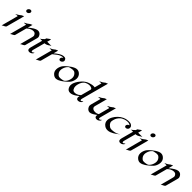

<svg xmlns="http://www.w3.org/2000/svg" viewBox="391 -2187 3744 3744"><g transform="rotate(45 2263.5 -315.0)"><path d="M169.9 -423.3C164.5 -423.3 156.4 -417 149.9 -412.6C143.7 -407.7 132.8 -407.2 132.8 -407.2C132.8 -407.2 106.7 -386.2 81.5 -368.7C57.5 -352.1 26.4 -337.9 25 -333C24 -329.1 36.5 -332 39.4 -332C42.9 -332 45.6 -336.9 45.6 -336.9H82.2L-11.7 13.7C4.6 -5.4 64.4 -17.1 71.9 -44.9L162.9 -384.8C165.8 -395.5 171.2 -413.3 171.2 -420.3C171.2 -422.2 170.8 -423.3 169.9 -423.3ZM210.4 -558.1C211.4 -562.1 211.9 -566 211.9 -569.6C211.9 -588.4 198.6 -602.1 178.2 -602.1C153.3 -602.1 128.5 -582.5 122 -558.1C120.9 -554.1 120.4 -550.2 120.4 -546.5C120.4 -527.6 133.7 -513.7 154.5 -513.7C178.9 -513.7 203.8 -533.7 210.4 -558.1Z M404.5 -418.5C398.6 -418.5 391.7 -412.6 385.1 -408.2C378.4 -403.3 367.6 -402.8 367.6 -402.8C367.6 -402.8 341 -381.8 315.7 -364.3C292.2 -347.7 262.9 -340.3 261.6 -335.4C260.6 -331.5 271.3 -327.6 274.7 -327.6C277.6 -327.6 280.5 -333 280.5 -333H316.2L222.6 16.1C239.1 -3.4 299.6 -16.1 307.1 -43.9L371.4 -284.2C384.9 -297.9 410.7 -317.9 425.8 -326.7C441.9 -335.9 474.4 -347.7 504.6 -347.7C527.1 -347.7 548.7 -340.8 560.8 -322.3C571.8 -305.5 577.5 -297.3 577.5 -282.6C577.5 -269 572.6 -249.7 562.8 -212.9L501.3 16.6C516.5 -2 577.6 -13.2 585.9 -43.9L655.6 -304.2C657.8 -312.2 658.6 -319.3 658.6 -325.6C658.6 -342 652.9 -352.8 649.5 -359.9C633.7 -395.5 604.2 -418.5 566.1 -418.5C541.7 -418.5 499.2 -409.2 428.9 -356.4L380.2 -316.9L401.5 -396.5C407.3 -418 407.9 -418.5 404.5 -418.5Z M860.6 -475.6C856.7 -475.6 852.1 -473.1 841.2 -465.3L783.1 -423.3C783.1 -423.3 775.8 -394 774.2 -390.1H768.8C748 -370.6 733.7 -352.1 700.3 -333H758.9L691.9 -83C688.2 -69.2 686.5 -57.5 686.5 -47.6C686.5 -11.5 709.1 0 737.1 0C774.7 0 810.7 -30.8 816.4 -51.8C819.1 -62 814.8 -64 814.8 -64C814.1 -59.6 787.3 -38.1 772.2 -38.1C761.3 -38.1 756.9 -48.9 756.9 -62.4C756.9 -69 758 -76.1 759.8 -83L826.8 -333C893.7 -333 919.2 -375.5 959.8 -390.1H842.1L857.9 -449.2C861.3 -461.9 864 -475.6 860.6 -475.6Z M1277.3 -418.5C1250.5 -418.5 1208.8 -410.6 1136.2 -356.4L1089 -316.9L1109.7 -394C1112.9 -406.2 1114.7 -418.5 1111.8 -418.5C1106.4 -418.5 1098.4 -412.1 1092.5 -408.2C1085.8 -403.3 1074.9 -402.8 1074.9 -402.8C1074.9 -402.8 1048.3 -381.8 1023.1 -364.3C1001.9 -349.1 970.1 -339.8 969.1 -335.9C967.9 -331.5 978.6 -327.6 982 -327.6C984.9 -327.6 987.8 -333 987.8 -333H1023.5L930.2 15.1C946.7 -4.4 1008.7 -17.1 1016.1 -44.9L1080.2 -284.2C1093.6 -297.9 1120.8 -315.4 1133.1 -326.7C1172.7 -363.3 1230.7 -392.1 1265.9 -392.1C1273.7 -392.1 1280.6 -390.6 1285.1 -387.2C1268.6 -380.4 1254.6 -364.7 1250.1 -347.7C1249 -343.5 1248.4 -339.5 1248.4 -335.8C1248.4 -316.8 1261.8 -303.2 1282.6 -303.2C1306.5 -303.2 1331.1 -322.3 1340.4 -345.7C1341.4 -347.7 1341.8 -349.1 1342.2 -350.6C1343 -353.7 1343.5 -357.2 1343.5 -361.1C1343.5 -365.7 1342.7 -370.9 1340.8 -376.5C1328 -412.6 1312 -418.5 1277.3 -418.5Z M1513 -345.2C1554.6 -355 1575.2 -356.9 1587.4 -356.9C1607.9 -356.9 1626.3 -352.5 1639.2 -340.8C1665.4 -319.4 1688.7 -289 1688.7 -241.4C1688.7 -227.2 1686.6 -211.4 1681.9 -193.8C1670.9 -152.8 1655 -124.5 1626.4 -96.2C1617.8 -87.9 1604.2 -80.6 1592.8 -78.1C1566.7 -71.8 1540.9 -66.9 1517.5 -66.9C1497.5 -66.9 1479.5 -70.8 1465.5 -82.5C1439.5 -104.1 1415.8 -134.1 1415.8 -181.6C1415.8 -195.3 1417.8 -210.6 1422.4 -227.5C1433.7 -270 1451.4 -301.3 1480.9 -329.6C1489 -337.9 1501.1 -342.8 1513 -345.2ZM1679.8 -124C1699.6 -141.6 1718.4 -162.6 1729.3 -183.1C1738.3 -200.2 1745.8 -219.2 1751 -238.8C1755.6 -255.8 1758.4 -273.5 1758.4 -291C1758.4 -329.2 1745.2 -366.9 1709.2 -396C1685.5 -415 1661.1 -422.4 1637.6 -422.4C1615.7 -422.4 1589.4 -418.9 1528.8 -382.3C1494.5 -361.8 1439.8 -314.5 1427.9 -302.7C1406.7 -282.2 1386.8 -260.7 1375.9 -240.2C1367 -223.1 1359.1 -204.6 1353.7 -184.6C1349.2 -167.7 1346.5 -150.1 1346.5 -132.6C1346.5 -94.4 1359.5 -56.6 1395.7 -27.8C1419.3 -8.3 1443.4 0 1466.9 0C1509.8 0 1550 -25.9 1576 -41C1615.7 -65.4 1671.5 -116.7 1679.8 -124Z M1936.9 -350.6C1953.1 -358.4 1989.4 -373.5 2027.5 -373.5C2055.3 -373.5 2075.5 -366.7 2089.2 -357.9C2096.7 -353 2101.8 -344.7 2103.5 -334.5L2045.9 -119.6C2031.9 -107.4 2013 -93.3 2001.5 -86.9C1985.2 -77.1 1952.9 -65.9 1923.1 -65.9C1900.2 -65.9 1879 -72.8 1866.4 -91.3C1853.5 -110.7 1844.8 -135.9 1844.8 -167.9C1844.8 -185 1847.3 -204 1853 -225.1C1856.2 -237.3 1861.4 -251 1866.5 -264.6C1883.6 -306.6 1915.2 -340.8 1936.9 -350.6ZM2254.2 -647.5C2250.8 -647.5 2246.8 -647 2235.3 -638.7C2228.6 -633.8 2217.7 -633.3 2217.7 -633.3L2167 -595.2C2145.3 -580.1 2114.1 -570.8 2112 -566.9C2110.4 -562.5 2121.5 -558.6 2124.9 -558.6C2127.9 -558.6 2130.5 -563 2130.5 -563H2164.7L2124.9 -414.6C2114.2 -418.5 2103.5 -418.5 2089.8 -418.5C2069.3 -418.5 2049.6 -416 1991.2 -398.4C1889 -366.7 1816.3 -263.2 1792.8 -217.3C1780.5 -193.4 1772.1 -172.9 1767.4 -155.3C1763.4 -140.4 1761.7 -127.3 1761.7 -115.3C1761.7 -92 1768.2 -72.9 1777.1 -53.2C1793.6 -18.1 1822.9 0 1861 0C1899.6 0 1947.7 -19 1997.9 -57.1C2008.9 -65.4 2023.5 -76.2 2037.4 -87.9C2033.4 -73.2 2031.7 -60.7 2031.7 -50.2C2031.7 -12.3 2054.8 0 2082.7 0C2120.3 0 2156.8 -32.2 2162.4 -53.2C2164.9 -62.5 2161.3 -65.4 2160.8 -65.4C2160.1 -61 2133.5 -40 2118.3 -40C2108 -40 2104.1 -49.9 2104.1 -62.4C2104.1 -69.3 2105.3 -77.1 2107.3 -84.5L2254.5 -633.8C2256 -639.7 2256.7 -643 2256.7 -644.9C2256.7 -647.2 2255.8 -647.5 2254.2 -647.5Z M2627.9 -121.6 2698.2 -385.7 2702.2 -400.9C2704.4 -408.8 2705.3 -413.3 2705.3 -415.8C2705.3 -417.8 2704.6 -418.5 2703.5 -418.5C2697.7 -418.5 2689.1 -412.1 2683.7 -408.2C2677 -403.3 2666.6 -402.8 2666.6 -402.8L2614.8 -364.3C2593.1 -349.1 2562.3 -339.8 2560.8 -335.9C2559.1 -331.5 2569.8 -327.6 2573.2 -327.6C2576.7 -327.6 2578.7 -331.5 2578.7 -331.5H2612.9L2551.9 -104C2547.7 -101.1 2543.6 -98.6 2540.2 -96.7C2524.6 -87.9 2498 -79.6 2470.6 -79.6C2447.2 -79.6 2421.4 -85.4 2403.6 -101.1C2395.3 -108.3 2385.3 -121.4 2385.3 -141.9C2385.3 -147.7 2386.1 -154.1 2388 -161.1L2446.9 -380.9C2452.8 -403.2 2455.5 -412.4 2455.5 -416.1C2455.5 -418 2454.8 -418.5 2453.5 -418.5C2447.7 -418.5 2439.4 -413.1 2433.9 -409.2C2427.3 -404.3 2416.9 -403.8 2416.9 -403.8C2416.9 -403.8 2389.8 -382.8 2365.2 -365.7C2343.4 -350.1 2312.1 -340.8 2311.1 -336.9C2310 -333 2320.7 -329.1 2323.6 -329.1C2327 -329.1 2329.2 -333.5 2329.2 -333.5H2366.3L2310.4 -125C2307.8 -115 2306.8 -106.2 2306.8 -98.5C2306.8 -81.7 2311.6 -70.2 2314.5 -63.5C2330.7 -27.3 2359.5 0 2401 0C2440.5 0 2495.5 -35.6 2543.5 -72.8C2540.9 -62.9 2539.7 -54.2 2539.7 -46.7C2539.7 -11.6 2565.5 0 2592.9 0C2630.5 0 2666.7 -31.3 2672.3 -52.2C2674.9 -62 2670.8 -64.9 2670.3 -64.9C2670.1 -60.5 2643.7 -38.6 2627.6 -38.6C2617.9 -38.6 2614.3 -48.2 2614.3 -60.3C2614.3 -67.7 2615.7 -75.9 2617.7 -83.5Z M3079.1 -395C3098.7 -391.6 3119.3 -386.7 3128.2 -370.6C3106 -366.2 3086.2 -348.6 3080.4 -327.1C3079.4 -323.4 3078.9 -319.7 3078.9 -316.2C3078.9 -297.5 3092.7 -283.7 3113.2 -283.7C3137.6 -283.7 3162.9 -303.2 3169.3 -327.1C3170.6 -332 3171.2 -339.9 3171.2 -346.9C3171.2 -351 3171 -354.9 3170.6 -357.4C3164.3 -394 3124.9 -418.5 3081.5 -418.5C3031.6 -418.5 2993.7 -413.6 2943.3 -391.1C2876.3 -361.8 2814.2 -299.3 2780.8 -236.8C2771.5 -220.2 2763 -201.2 2757.6 -181.2C2753.5 -165.9 2751.1 -150.2 2751.1 -134.4C2751.1 -94.6 2766.6 -55 2810 -24.9C2837.1 -5.9 2865.8 0 2891.7 0C2940.5 0 2983.8 -22.9 3012.4 -38.6C3055.9 -62.5 3129.2 -121.1 3124.8 -121.1C3124.8 -121.1 3082.8 -86.4 3028.5 -75.2C3000.6 -69.3 2971.5 -64.5 2945.6 -64.5C2922.6 -64.5 2902.2 -68.4 2886.6 -79.6C2858.2 -99.9 2824.5 -129.6 2824.5 -174.1C2824.5 -182.2 2825.6 -190.7 2828 -199.7C2830.4 -208.5 2831.6 -216.8 2833.7 -224.6C2845.9 -270 2866 -303.2 2900.4 -336.9C2919.9 -356.9 2948.9 -372.1 2975.8 -381.3C2995.3 -388.7 3013.7 -391.6 3028 -394C3041.7 -396 3050.7 -396.5 3058 -396.5C3065.8 -396.5 3071.5 -396 3079.1 -395Z M3368.4 -475.6C3364.5 -475.6 3359.9 -473.1 3349.1 -465.3L3290.9 -423.3C3290.9 -423.3 3283.6 -394 3282 -390.1H3276.7C3255.8 -370.6 3241.6 -352.1 3208.1 -333H3266.7L3199.7 -83C3196 -69.2 3194.4 -57.5 3194.4 -47.6C3194.4 -11.5 3216.9 0 3244.9 0C3282.5 0 3318.6 -30.8 3324.2 -51.8C3326.9 -62 3322.6 -64 3322.6 -64C3321.9 -59.6 3295.1 -38.1 3280 -38.1C3269.1 -38.1 3264.7 -48.9 3264.7 -62.4C3264.7 -69 3265.8 -76.1 3267.6 -83L3334.6 -333C3401.5 -333 3427 -375.5 3467.6 -390.1H3349.9L3365.7 -449.2C3369.1 -461.9 3371.8 -475.6 3368.4 -475.6Z M3595.2 -423.3C3589.8 -423.3 3581.7 -417 3575.2 -412.6C3569 -407.7 3558.1 -407.2 3558.1 -407.2C3558.1 -407.2 3532 -386.2 3506.8 -368.7C3482.8 -352.1 3451.7 -337.9 3450.3 -333C3449.3 -329.1 3461.8 -332 3464.7 -332C3468.1 -332 3470.9 -336.9 3470.9 -336.9H3507.5L3413.6 13.7C3429.9 -5.4 3489.7 -17.1 3497.2 -44.9L3588.2 -384.8C3591.1 -395.5 3596.5 -413.3 3596.5 -420.3C3596.5 -422.2 3596.1 -423.3 3595.2 -423.3ZM3635.7 -558.1C3636.7 -562.1 3637.2 -566 3637.2 -569.6C3637.2 -588.4 3623.9 -602.1 3603.5 -602.1C3578.6 -602.1 3553.8 -582.5 3547.3 -558.1C3546.2 -554.1 3545.7 -550.2 3545.7 -546.5C3545.7 -527.6 3559 -513.7 3579.8 -513.7C3604.2 -513.7 3629.1 -533.7 3635.7 -558.1Z M3829.4 -345.2C3871.1 -355 3891.6 -356.9 3903.8 -356.9C3924.3 -356.9 3942.7 -352.5 3955.6 -340.8C3981.8 -319.4 4005.1 -289 4005.1 -241.4C4005.1 -227.2 4003 -211.4 3998.3 -193.8C3987.3 -152.8 3971.4 -124.5 3942.8 -96.2C3934.2 -87.9 3920.6 -80.6 3909.2 -78.1C3883.1 -71.8 3857.3 -66.9 3833.9 -66.9C3813.9 -66.9 3795.9 -70.8 3781.9 -82.5C3755.9 -104.1 3732.2 -134.1 3732.2 -181.6C3732.2 -195.3 3734.2 -210.6 3738.8 -227.5C3750.1 -270 3767.8 -301.3 3797.4 -329.6C3805.4 -337.9 3817.5 -342.8 3829.4 -345.2ZM3996.2 -124C4016 -141.6 4034.8 -162.6 4045.7 -183.1C4054.7 -200.2 4062.2 -219.2 4067.5 -238.8C4072 -255.8 4074.8 -273.5 4074.8 -291C4074.8 -329.2 4061.7 -366.9 4025.6 -396C4001.9 -415 3977.5 -422.4 3954 -422.4C3932.1 -422.4 3905.8 -418.9 3845.2 -382.3C3810.9 -361.8 3756.2 -314.5 3744.3 -302.7C3723.1 -282.2 3703.2 -260.7 3692.4 -240.2C3683.4 -223.1 3675.5 -204.6 3670.1 -184.6C3665.6 -167.7 3662.9 -150.1 3662.9 -132.6C3662.9 -94.4 3675.9 -56.6 3712.1 -27.8C3735.7 -8.3 3759.8 0 3783.3 0C3826.2 0 3866.4 -25.9 3892.4 -41C3932.1 -65.4 3987.9 -116.7 3996.2 -124Z M4281.4 -418.5C4275.6 -418.5 4268.6 -412.6 4262.1 -408.2C4255.4 -403.3 4244.5 -402.8 4244.5 -402.8C4244.5 -402.8 4217.9 -381.8 4192.7 -364.3C4169.2 -347.7 4139.9 -340.3 4138.6 -335.4C4137.5 -331.5 4148.2 -327.6 4151.6 -327.6C4154.6 -327.6 4157.5 -333 4157.5 -333H4193.1L4099.6 16.1C4116 -3.4 4176.6 -16.1 4184 -43.9L4248.4 -284.2C4261.8 -297.9 4287.7 -317.9 4302.7 -326.7C4318.9 -335.9 4351.3 -347.7 4381.6 -347.7C4404.1 -347.7 4425.7 -340.8 4437.8 -322.3C4448.8 -305.5 4454.4 -297.3 4454.4 -282.6C4454.4 -269 4449.6 -249.7 4439.7 -212.9L4378.2 16.6C4393.5 -2 4454.6 -13.2 4462.8 -43.9L4532.6 -304.2C4534.7 -312.2 4535.6 -319.3 4535.6 -325.6C4535.6 -342 4529.9 -352.8 4526.5 -359.9C4510.6 -395.5 4481.1 -418.5 4443.1 -418.5C4418.6 -418.5 4376.1 -409.2 4305.8 -356.4L4257.1 -316.9L4278.5 -396.5C4284.2 -418 4284.8 -418.5 4281.4 -418.5Z"/></g></svg>

Font: Pierce
Style: Oblique
Weight: 400
Italic angle: -15°
Version: Version 0.2.0